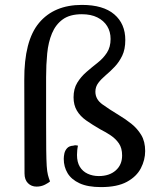

<svg xmlns="http://www.w3.org/2000/svg" viewBox="-20 -751 645 783"><path d="M129 10Q108 10 94 -4Q80 -18 80 -44L79 -424Q78 -585 139.5 -658Q201 -731 314 -731Q401 -731 446 -692.5Q491 -654 491 -588Q491 -550 478.5 -524Q466 -498 448 -479Q430 -460 411.5 -444.5Q393 -429 381 -413Q369 -397 369 -377Q369 -346 397.5 -325.5Q426 -305 464 -282Q491 -266 515.5 -246.5Q540 -227 556 -200.5Q572 -174 572 -135Q572 -99 554.5 -65Q537 -31 497.5 -9.5Q458 12 392 12Q338 12 304.5 -3.5Q271 -19 255.5 -45Q240 -71 240 -103Q240 -113 242.5 -125Q245 -137 253.5 -146.5Q262 -156 279 -157Q285 -159 289.5 -158.5Q294 -158 298 -157Q296 -149 295 -138.5Q294 -128 294 -119Q294 -90 305.5 -71Q317 -52 337.5 -42.5Q358 -33 383 -33Q426 -33 452 -56Q478 -79 478 -117Q478 -147 465 -166Q452 -185 432 -198.5Q412 -212 390 -223Q357 -242 332 -259.5Q307 -277 293.5 -300Q280 -323 280 -354Q280 -389 295 -413.5Q310 -438 332.5 -457.5Q355 -477 378 -495Q401 -513 416 -536Q431 -559 431 -592Q431 -622 417 -644.5Q403 -667 377 -680Q351 -693 314 -693Q265 -693 236 -672Q207 -651 192 -615Q177 -579 172.5 -533Q168 -487 168 -436Q168 -326 168 -254.5Q168 -183 168.5 -140.5Q169 -98 170.5 -74.5Q172 -51 175.5 -37.5Q179 -24 184 -11Q179 -6 163.5 2Q148 10 129 10Z"/></svg>

Font: Arima Thin Medium
Style: Regular
Weight: 500
Version: Version 1.100